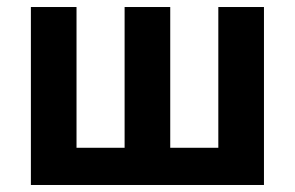

<svg xmlns="http://www.w3.org/2000/svg" viewBox="-20 -527 840 547"><path d="M68 0H732V-507H602V-106H465V-507H335V-106H198V-507H68Z"/></svg>

Font: Finlandica SemiBold
Style: Regular
Weight: 600
Designer: Niklas Ekholm, Juho Hiilivirta, Jaakko Suomalainen
Foundry: Helsinki Type Studio
Version: Version 2.000;Glyphs 3.2 (3202)